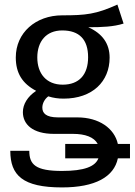

<svg xmlns="http://www.w3.org/2000/svg" viewBox="-20 -606 588 839"><path d="M25 53C25 160 79 213 251 213C396 213 478 167 495 86H548V23H495C480 -45 413 -93 318 -93H234C180 -93 165 -112 165 -136C165 -155 176 -174 191 -185C213 -178 234 -175 258 -175C384 -175 459 -250 459 -354C459 -415 428 -459 366 -487C426 -487 476 -489 520 -503L493 -586C400 -544 356 -539 252 -539C136 -539 49 -463 49 -355C49 -287 77 -241 138 -209C100 -184 80 -150 80 -116C80 -63 122 -21 216 -21H299C352 -21 391 -7 407 23H265V86H410C396 122 348 141 251 141C135 141 108 113 108 53ZM252 -473C327 -473 365 -433 365 -356C365 -280 326 -236 254 -236C182 -236 143 -285 143 -355C143 -424 181 -473 252 -473Z"/></svg>

Font: FiraGO Unicode
Style: Regular
Weight: 400
Designer: bBox Type
Foundry: bBox Type GmbH
Version: Version 1.001;PS 001.001;hotconv 1.0.88;makeotf.lib2.5.64775